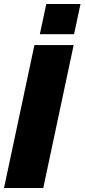

<svg xmlns="http://www.w3.org/2000/svg" viewBox="-23 -934 420 954"><path d="M148 -710H343L192 0H-3ZM175 -764 207 -914H377L345 -764Z"/></svg>

Font: Raleway Black
Style: Italic
Weight: 900
Italic angle: -12°
Designer: Matt McInerney, Pablo Impallari, Rodrigo Fuenzalida
Foundry: Matt McInerney, Pablo Impallari, Rodrigo Fuenzalida
Version: Version 4.101;RELEASE